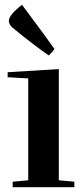

<svg xmlns="http://www.w3.org/2000/svg" viewBox="-20 -783 349 803"><path d="M17 -696Q17 -720 72 -763Q178 -621 208 -578Q201 -567 184 -551Q124 -592 34 -666Q17 -680 17 -696ZM291 0H33V-23L98 -29V-455L12 -460V-481L226 -494V-29L291 -23Z"/></svg>

Font: Rufina
Style: Bold
Weight: 700
Designer: Martin Sommaruga
Foundry: Martin Sommaruga
Version: Version 1.001